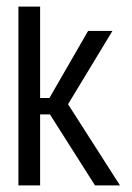

<svg xmlns="http://www.w3.org/2000/svg" viewBox="-20 -564 403 584"><path d="M36 0V-544H102V0ZM74 -216V-266H135V-216ZM269 0 116 -241 248 -470H322L187 -247L345 0Z"/></svg>

Font: Smooch Sans Thin Medium
Style: Regular
Weight: 500
Version: Version 1.010